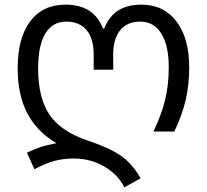

<svg xmlns="http://www.w3.org/2000/svg" viewBox="-20 -566 890 826"><path d="M298 116Q252 116 215 126Q178 136 128 162L96 91Q127 76 152 67.5Q177 59 223 50Q139 1 97.5 -78.5Q56 -158 56 -272Q56 -403 110 -474.5Q164 -546 262 -546Q384 -546 423 -443H428Q450 -497 489.5 -521.5Q529 -546 589 -546Q684 -546 739 -474Q794 -402 794 -276Q794 -201 779 -136.5Q764 -72 730 0H640Q675 -73 690.5 -137Q706 -201 706 -277Q706 -370 674 -421.5Q642 -473 583 -473Q527 -473 497 -436Q467 -399 467 -332V-266H383V-332Q383 -400 352.5 -436.5Q322 -473 265 -473Q206 -473 175 -421.5Q144 -370 144 -272Q144 -145 193 -72.5Q242 0 358 39Q451 70 499.5 103.5Q548 137 585 201L515 240Q487 184 428 150Q369 116 298 116Z"/></svg>

Font: Noto Sans Georgian
Style: Regular
Weight: 400
Designer: Monotype Design team
Foundry: Monotype Imaging Inc.
Version: Version 1.000